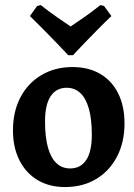

<svg xmlns="http://www.w3.org/2000/svg" viewBox="-20 -744 543 776"><path d="M242.6 12Q179.3 12 131.9 -16.2Q84.5 -44.5 58.5 -96.3Q32.4 -148.2 32.4 -216.8Q32.4 -293.3 62.7 -350.8Q92.9 -408.3 147.5 -440.6Q202.1 -473 273.4 -473Q338.1 -473 385.2 -445.2Q432.4 -417.5 457.8 -366.3Q483.2 -315.2 483.2 -244.7Q483.2 -169.2 452.9 -111Q422.6 -52.7 368.6 -20.4Q314.5 12 242.6 12ZM263.4 -63.2Q305.9 -63.2 328.5 -97.4Q351.1 -131.6 351.1 -199.2Q351.1 -262.4 339.2 -304.6Q327.3 -346.7 304.6 -368Q281.8 -389.3 249.7 -389.3Q207.3 -389.3 184.6 -355Q162 -320.7 162 -253.4Q162 -189.8 173.9 -147.5Q185.8 -105.1 208.6 -84.1Q231.3 -63.2 263.4 -63.2ZM255.4 -521Q255.4 -521 242 -535.5Q228.6 -550 205.7 -573.6Q182.9 -597.1 155.6 -624.9Q128.3 -652.7 100.9 -679.2L130 -719.8L144.8 -723.5Q178.7 -696.4 211.8 -673.6Q244.9 -650.7 265.5 -637Q286.1 -650.7 319.3 -673.8Q352.5 -696.9 385.9 -723.5L400.6 -719.8L430.2 -679.2Q402.4 -652.7 375.1 -624.9Q347.8 -597.1 324.9 -573.6Q302.1 -550 288.7 -535.5Q275.3 -521 275.3 -521Z"/></svg>

Font: Alegreya
Style: Regular
Weight: 400
Designer: Juan Pablo del Peral
Foundry: Huerta Tipografica
Version: Version 2.009